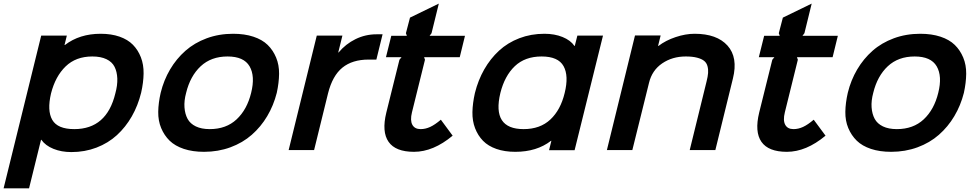

<svg xmlns="http://www.w3.org/2000/svg" viewBox="-52 -826 5372 1057"><path d="M583 -312Q595.2 -356.4 593.8 -393.8Q592.3 -431.2 578.6 -458.3Q564.9 -485.4 533.9 -500.2Q502.9 -515.1 456.1 -515.1Q365.7 -515.1 309.3 -460.4Q252.9 -405.8 229 -312Q206.5 -216.8 235.8 -166Q265.1 -115.2 356.9 -115.2Q535.6 -115.2 583 -312ZM725.1 -315.9Q707.5 -244.6 673.6 -185.3Q639.6 -126 591.6 -82Q543.5 -38.1 479.2 -13.4Q415 11.2 340.8 11.2Q286.1 11.2 242.2 -6.6Q198.2 -24.4 175.8 -56.2H173.8L107.9 210.9H-32.2L174.8 -629.9H315.9L303.2 -578.1H305.2Q385.7 -640.1 502 -640.1Q560.5 -640.1 606 -624.3Q651.4 -608.4 679.7 -579.6Q708 -550.8 723.6 -510.5Q739.3 -470.2 738.5 -421.1Q737.8 -372.1 725.1 -315.9Z M1330.6 -314.9Q1353.5 -406.7 1322 -460.9Q1290.5 -515.1 1200.7 -515.1Q1110.4 -515.1 1052.7 -461.2Q995.1 -407.2 972.7 -314.9Q960.9 -271.5 963.6 -234.9Q966.3 -198.2 980.7 -171.6Q995.1 -145 1026.1 -130.1Q1057.1 -115.2 1102.5 -115.2Q1192.9 -115.2 1250.5 -168.9Q1308.1 -222.7 1330.6 -314.9ZM1471.7 -314.9Q1454.1 -245.6 1419.2 -186.8Q1384.3 -127.9 1334.2 -84Q1284.2 -40 1216.6 -15.1Q1148.9 9.8 1071.3 9.8Q1008.3 9.8 960 -6.3Q911.6 -22.5 881.8 -51.5Q852.1 -80.6 835.2 -121.1Q818.4 -161.6 819.1 -210.4Q819.8 -259.3 832.5 -314.9Q849.6 -384.8 884.3 -443.6Q918.9 -502.4 968.8 -546.4Q1018.6 -590.3 1085.9 -615.2Q1153.3 -640.1 1231.4 -640.1Q1294.4 -640.1 1343 -624Q1391.6 -607.9 1421.4 -578.9Q1451.2 -549.8 1468 -509.3Q1484.9 -468.8 1484.4 -419.7Q1483.9 -370.6 1471.7 -314.9Z M2054.2 -637.2 2020 -498H1977.1Q1887.7 -498 1833 -453.6Q1778.3 -409.2 1753.9 -312L1677.2 0H1537.1L1691.9 -629.9H1833L1810.1 -537.1H1812Q1851.1 -584 1905.3 -610.6Q1959.5 -637.2 2021 -637.2Z M2375 -167 2439.9 -79.1Q2333.5 9.8 2227.1 9.8Q2125.5 9.8 2087.2 -45.2Q2048.8 -100.1 2074.7 -206.1L2147 -497.1L2158.7 -511.2H2072.8L2102.1 -628.9H2188L2182.6 -643.1L2205.1 -729L2363.8 -806.2L2323.7 -643.1L2313 -628.9H2507.8L2479 -511.2H2282.7L2287.6 -497.1L2215.8 -207Q2205.1 -163.1 2218 -139.2Q2231 -115.2 2263.7 -115.2Q2290 -115.2 2316.2 -127.2Q2342.3 -139.2 2375 -167Z M3056.6 -314Q3080.1 -408.7 3050.5 -461.9Q3021 -515.1 2929.7 -515.1Q2838.4 -515.1 2782.2 -461.7Q2726.1 -408.2 2702.6 -314Q2654.8 -115.2 2830.6 -115.2Q2921.4 -115.2 2977.8 -168Q3034.2 -220.7 3056.6 -314ZM3267.6 -629.9 3111.3 1H2970.7L2983.4 -50.8H2981.4Q2902.8 9.8 2784.7 9.8Q2726.1 9.8 2680.7 -6.1Q2635.3 -22 2607.2 -50.8Q2579.1 -79.6 2563.5 -119.9Q2547.9 -160.2 2548.8 -209Q2549.8 -257.8 2562.5 -314Q2580.1 -384.8 2613.8 -443.8Q2647.5 -502.9 2695.1 -546.9Q2742.7 -590.8 2806.9 -615.5Q2871.1 -640.1 2945.3 -640.1Q3001 -640.1 3044.9 -622.3Q3088.9 -604.5 3110.4 -573.2H3112.3L3126.5 -629.9Z M3982.9 -394 3886.2 0H3745.1L3837.9 -377.9Q3844.7 -404.8 3846.2 -424.3Q3847.7 -443.8 3842.8 -461.9Q3837.9 -480 3824.2 -491Q3810.5 -502 3785.4 -508.5Q3760.3 -515.1 3723.1 -515.1Q3649.4 -515.1 3593.5 -477.1Q3537.6 -439 3521 -370.1L3429.2 0H3289.1L3443.8 -630.9H3585L3570.8 -573.2H3573.2Q3612.8 -603.5 3667.5 -621.8Q3722.2 -640.1 3772 -640.1Q3894.5 -640.1 3953.1 -575Q4011.7 -509.8 3982.9 -394Z M4427.7 -167 4492.7 -79.1Q4386.2 9.8 4279.8 9.8Q4178.2 9.8 4139.9 -45.2Q4101.6 -100.1 4127.4 -206.1L4199.7 -497.1L4211.4 -511.2H4125.5L4154.8 -628.9H4240.7L4235.4 -643.1L4257.8 -729L4416.5 -806.2L4376.5 -643.1L4365.7 -628.9H4560.5L4531.7 -511.2H4335.4L4340.3 -497.1L4268.6 -207Q4257.8 -163.1 4270.8 -139.2Q4283.7 -115.2 4316.4 -115.2Q4342.8 -115.2 4368.9 -127.2Q4395 -139.2 4427.7 -167Z M5113.3 -314.9Q5136.2 -406.7 5104.7 -460.9Q5073.2 -515.1 4983.4 -515.1Q4893.1 -515.1 4835.4 -461.2Q4777.8 -407.2 4755.4 -314.9Q4743.7 -271.5 4746.3 -234.9Q4749 -198.2 4763.4 -171.6Q4777.8 -145 4808.8 -130.1Q4839.8 -115.2 4885.3 -115.2Q4975.6 -115.2 5033.2 -168.9Q5090.8 -222.7 5113.3 -314.9ZM5254.4 -314.9Q5236.8 -245.6 5201.9 -186.8Q5167 -127.9 5116.9 -84Q5066.9 -40 4999.3 -15.1Q4931.6 9.8 4854 9.8Q4791 9.8 4742.7 -6.3Q4694.3 -22.5 4664.6 -51.5Q4634.8 -80.6 4617.9 -121.1Q4601.1 -161.6 4601.8 -210.4Q4602.5 -259.3 4615.2 -314.9Q4632.3 -384.8 4667 -443.6Q4701.7 -502.4 4751.5 -546.4Q4801.3 -590.3 4868.7 -615.2Q4936 -640.1 5014.2 -640.1Q5077.1 -640.1 5125.7 -624Q5174.3 -607.9 5204.1 -578.9Q5233.9 -549.8 5250.7 -509.3Q5267.6 -468.8 5267.1 -419.7Q5266.6 -370.6 5254.4 -314.9Z"/></svg>

Font: Sinkin Sans 600 SemiBold Italic
Style: Regular
Weight: 600
Italic angle: -112°
Designer: Keith Bates
Foundry: K-Type
Version: Sinkin Sans (version 1.0)  by Keith Bates   •   © 2014   www